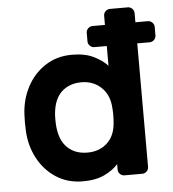

<svg xmlns="http://www.w3.org/2000/svg" viewBox="-52 -758 734 816"><g transform="rotate(-5 315.0 -350.0)"><path d="M420 -554V-470C405.3 -486 385.7 -500 361 -512C336.3 -524 305.7 -530 269 -530C225.7 -530 187.5 -519.2 154.5 -497.5C121.5 -475.8 95.7 -447.2 77 -411.5C58.3 -375.8 48 -337 46 -295L45 -260L46 -225C48 -183 58.3 -144.2 77 -108.5C95.7 -72.8 121.5 -44.2 154.5 -22.5C187.5 -0.8 225.7 10 269 10C306.3 10 337.3 4 362 -8C386.7 -20 406 -34 420 -50V-27C420 -19.7 422.7 -13.3 428 -8C433.3 -2.7 439.7 0 447 0H523C530.3 0 536.7 -2.7 542 -8C547.3 -13.3 550 -19.7 550 -27V-554H603C610.3 -554 616.7 -556.7 622 -562C627.3 -567.3 630 -573.7 630 -581V-617C630 -624.3 627.3 -630.7 622 -636C616.7 -641.3 610.3 -644 603 -644H550V-683C550 -690.3 547.3 -696.7 542 -702C536.7 -707.3 530.3 -710 523 -710H447C439.7 -710 433.3 -707.3 428 -702C422.7 -696.7 420 -690.3 420 -683V-644H367C359.7 -644 353.3 -641.3 348 -636C342.7 -630.7 340 -624.3 340 -617V-581C340 -573.7 342.7 -567.3 348 -562C353.3 -556.7 359.7 -554 367 -554ZM208.5 -147C186.2 -171.7 175 -209.3 175 -260C175 -272 175.3 -281.3 176 -288C180 -329.3 193 -360 215 -380C237 -400 265 -410 299 -410C331.7 -410 359.2 -399.8 381.5 -379.5C403.8 -359.2 416.7 -332 420 -298C421.3 -284.7 422 -272 422 -260C422 -248 421.3 -235.3 420 -222C416.7 -186.7 404 -159.2 382 -139.5C360 -119.8 332.3 -110 299 -110C261 -110 230.8 -122.3 208.5 -147Z"/></g></svg>

Font: Rubik
Style: Regular
Weight: 500
Designer: Hubert & Fischer
Foundry: Hubert & Fischer
Version: Version 1.100